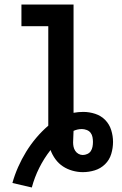

<svg xmlns="http://www.w3.org/2000/svg" viewBox="-20 -755 540 851"><path d="M121 76 35 56Q45 20 60.5 -15Q76 -50 96 -82.5Q116 -115 140.5 -144Q165 -173 194 -198V-639H75V-735H306V-255Q316 -257 327 -258Q338 -259 349 -259Q376 -259 402 -250.5Q428 -242 446.5 -223Q465 -204 473 -178Q481 -152 481 -126Q481 -99 473 -72.5Q465 -46 445.5 -27Q426 -8 400 0Q374 8 347 8Q324 8 301 1.5Q278 -5 259 -17.5Q240 -30 226 -49Q212 -68 204 -90Q175 -53 154 -11Q133 31 121 76ZM347 -68Q357 -68 367 -72.5Q377 -77 382.5 -85.5Q388 -94 390 -104.5Q392 -115 392 -126Q392 -136 390 -147Q388 -158 381.5 -166.5Q375 -175 364 -179Q353 -183 343 -183Q333 -183 324 -181Q315 -179 306 -175Q306 -162 305 -149.5Q304 -137 304 -124Q304 -114 306 -104.5Q308 -95 313.5 -86.5Q319 -78 328 -73Q337 -68 347 -68Z"/></svg>

Font: Iosevka Term
Style: Bold
Weight: 700
Monospace: yes
Designer: Belleve Invis
Foundry: Belleve Invis
Version: Version 30.0.1